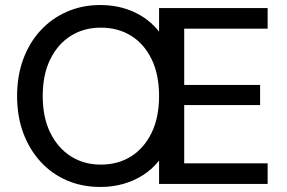

<svg xmlns="http://www.w3.org/2000/svg" viewBox="-20 -732 1143 764"><path d="M380 12Q307 12 246.5 -14Q186 -40 141.5 -88.5Q97 -137 72.5 -203Q48 -269 48 -350Q48 -430 72.5 -496.5Q97 -563 141.5 -611Q186 -659 246.5 -685.5Q307 -712 379 -712Q452 -712 512.5 -684.5Q573 -657 613 -606V-700H1045V-618H713V-394H1015V-314H713V-82H1045V0H613V-93Q586 -59 549.5 -35.5Q513 -12 470 0Q427 12 380 12ZM381 -77Q450 -77 502 -110Q554 -143 583.5 -204Q613 -265 613 -350Q613 -435 583.5 -496Q554 -557 502 -589.5Q450 -622 381 -622Q314 -622 262 -589.5Q210 -557 180 -496Q150 -435 150 -350Q150 -265 180 -204Q210 -143 262 -110Q314 -77 381 -77Z"/></svg>

Font: DM Sans 11pt Medium
Style: Regular
Weight: 500
Version: Version 4.004;gftools[0.9.30]